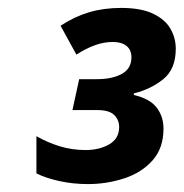

<svg xmlns="http://www.w3.org/2000/svg" viewBox="-20 -872 464 485"><path d="M202 -407Q165 -407 130.5 -414.5Q96 -422 72 -434V-528Q100 -512 131 -502.5Q162 -493 196 -493Q231 -493 256 -507.5Q281 -522 281 -551Q281 -569 268.5 -581.5Q256 -594 225 -594H163L180 -672H224Q264 -672 288 -685.5Q312 -699 312 -727Q312 -746 299.5 -756Q287 -766 265 -766Q242 -766 219 -757.5Q196 -749 173 -734L133 -807Q168 -830 205 -841Q242 -852 286 -852Q336 -852 366.5 -837.5Q397 -823 410.5 -799.5Q424 -776 424 -749Q424 -698 393 -672.5Q362 -647 318 -636V-632Q358 -623 375.5 -600.5Q393 -578 393 -547Q393 -498 365.5 -467Q338 -436 294 -421.5Q250 -407 202 -407Z"/></svg>

Font: BC Sans
Style: Bold Italic
Weight: 700
Italic angle: -12°
Designer: Monotype Design Team
Province of B.C.
Foundry: Monotype Imaging Inc.
Version: Version 2.000;GOOG;noto-source:20170915:90ef993387c0